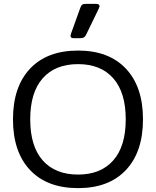

<svg xmlns="http://www.w3.org/2000/svg" viewBox="-20 -956 805 991"><path d="M344 -771Q344 -773 346 -781L395 -917Q399 -928 404.5 -932Q410 -936 424 -936H475Q494 -936 494 -924Q494 -922 490 -912L424 -776Q419 -766 412.5 -762.5Q406 -759 393 -759H359Q344 -759 344 -771ZM47 -340Q47 -508 135 -601.5Q223 -695 383 -695Q542 -695 630 -601.5Q718 -508 718 -340Q718 -172 630 -78.5Q542 15 383 15Q223 15 135 -78.5Q47 -172 47 -340ZM629 -340Q629 -479 564.5 -552Q500 -625 383 -625Q265 -625 200.5 -552Q136 -479 136 -340Q136 -201 200.5 -128Q265 -55 383 -55Q500 -55 564.5 -128Q629 -201 629 -340Z"/></svg>

Font: Mitr Light
Style: Regular
Weight: 300
Designer: Thanarat Vachiruckul
Foundry: Cadson Demak
Version: Version 1.003